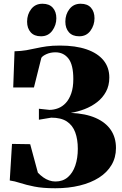

<svg xmlns="http://www.w3.org/2000/svg" viewBox="-20 -994 651 1024"><path d="M275 10Q207.5 10 163 1Q118.5 -8 88 -18Q57.5 -28 32 -31.5L44 -226.5L141 -225L182 -73Q196 -58.5 210.8 -48Q225.5 -37.5 242 -31.8Q258.5 -26 275.5 -26Q315 -26 341.5 -48.8Q368 -71.5 381.5 -111Q395 -150.5 395 -200.5Q395 -251 381.2 -288.2Q367.5 -325.5 336.8 -346Q306 -366.5 253.5 -366.5L187.5 -355.5V-414L243.5 -408Q267.5 -408 290.2 -416.8Q313 -425.5 331 -445Q349 -464.5 360 -496Q371 -527.5 371 -572.5Q371 -648.5 345 -681.8Q319 -715 275.5 -715Q249.5 -715 228.2 -705.5Q207 -696 200.5 -685.5L161 -527.5H50.5L57.5 -720.5Q93 -721.5 120.5 -726.2Q148 -731 173.5 -736.8Q199 -742.5 229 -746.8Q259 -751 299.5 -751Q383 -751 441.8 -730.8Q500.5 -710.5 531.8 -672.5Q563 -634.5 563 -580.5Q563 -537.5 545.2 -504.8Q527.5 -472 497.5 -449Q467.5 -426 431.2 -412Q395 -398 357.5 -392Q436.5 -388.5 490 -365Q543.5 -341.5 571 -301Q598.5 -260.5 598.5 -204.5Q598.5 -154 574.8 -114Q551 -74 507.8 -46.5Q464.5 -19 405.2 -4.5Q346 10 275 10ZM198 -800.5Q162.5 -800.5 143.5 -822Q124.5 -843.5 124.5 -878.5Q124.5 -917.5 146.5 -945.8Q168.5 -974 206 -974H207Q242.5 -974 261.5 -952.8Q280.5 -931.5 280.5 -896.5Q280.5 -860 258.8 -830.2Q237 -800.5 199 -800.5ZM402 -800.5Q366.5 -800.5 347.5 -822Q328.5 -843.5 328.5 -878.5Q328.5 -917.5 350.5 -945.8Q372.5 -974 409.5 -974H410.5Q446.5 -974 465.2 -952.8Q484 -931.5 484 -896.5Q484 -860 462.5 -830.2Q441 -800.5 403 -800.5Z"/></svg>

Font: Merriweather 120pt Black
Style: Regular
Weight: 900
Designer: Eben Sorkin
Foundry: Eben Sorkin
Version: Version 2.100